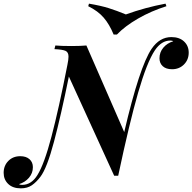

<svg xmlns="http://www.w3.org/2000/svg" viewBox="-100 -957 1053 1051"><path d="M933 -669Q933 -630 907 -604Q881 -578 842 -578Q809 -578 791 -594.5Q773 -611 773 -638Q773 -671 794 -696Q815 -721 848 -731Q844 -735 832 -735Q784 -735 748 -682Q704 -616 656 -449.5Q608 -283 547 5H525L277 -538Q234 -326 195.5 -181Q157 -36 121 11Q99 40 74.5 57Q50 74 14 74Q-30 74 -55 50Q-80 26 -80 -11Q-80 -50 -54.5 -76Q-29 -102 11 -102Q43 -102 61.5 -85.5Q80 -69 80 -42Q80 -9 58.5 16Q37 41 4 51Q9 55 21 55Q72 55 105 1Q142 -58 182 -210Q222 -362 269 -602Q275 -631 275 -647Q275 -671 259 -678.5Q243 -686 198 -688L203 -708Q235 -705 292 -705Q338 -705 373 -708L580 -234Q664 -593 730 -690Q774 -754 838 -754Q882 -754 907.5 -730Q933 -706 933 -669ZM806 -937 811 -923Q728 -897 656 -855.5Q584 -814 540 -768H522Q499 -824 467.5 -860.5Q436 -897 383 -923L387 -937Q452 -926 495 -912.5Q538 -899 589 -878Q694 -916 806 -937Z"/></svg>

Font: Playfair Display SC
Style: Bold Italic
Weight: 700
Italic angle: -14°
Designer: Claus Eggers Sørensen
Foundry: Claus Eggers Sørensen
Version: Version 1.200; ttfautohint (v1.6)